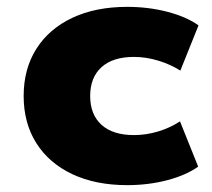

<svg xmlns="http://www.w3.org/2000/svg" viewBox="-20 -529 619 560"><path d="M351 11Q259 11 191 -21Q123 -53 86 -111.5Q49 -170 49 -249Q49 -328 86 -386.5Q123 -445 191 -477Q259 -509 351 -509Q413 -509 468.5 -494.5Q524 -480 559 -455L506 -323Q478 -341 442 -352Q406 -363 371 -363Q309 -363 276 -333Q243 -303 243 -249Q243 -195 276 -165Q309 -135 371 -135Q406 -135 441 -145.5Q476 -156 505 -175L558 -43Q523 -18 468 -3.5Q413 11 351 11Z"/></svg>

Font: Nunito Sans 10pt SemiExpanded Black
Style: Regular
Weight: 900
Width: 6
Designer: Vernon Adams
Foundry: Vernon Adams
Version: Version 3.101;gftools[0.9.27]